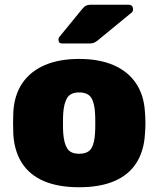

<svg xmlns="http://www.w3.org/2000/svg" viewBox="-20 -778 666 808"><path d="M313 10Q225 10 164.5 -16Q104 -42 72 -92.5Q40 -143 36 -214Q35 -235 35 -260Q35 -285 36 -306Q40 -378 74 -428Q108 -478 168.5 -504Q229 -530 313 -530Q397 -530 457.5 -504Q518 -478 552 -428Q586 -378 590 -306Q592 -285 592 -260Q592 -235 590 -214Q586 -143 554 -92.5Q522 -42 461.5 -16Q401 10 313 10ZM313 -131Q350 -131 364 -153Q378 -175 380 -219Q381 -234 381 -260Q381 -286 380 -301Q378 -344 364 -366.5Q350 -389 313 -389Q277 -389 263 -366.5Q249 -344 246 -301Q245 -286 245 -260Q245 -234 246 -219Q249 -175 263 -153Q277 -131 313 -131ZM242 -595Q226 -595 226 -611Q226 -619 231 -624L325 -739Q335 -751 342.5 -754.5Q350 -758 362 -758H521Q540 -758 540 -738Q540 -731 535 -726L395 -611Q387 -604 378.5 -599.5Q370 -595 355 -595Z"/></svg>

Font: Rubik Light ExtraBold
Style: Regular
Weight: 800
Version: Version 2.104